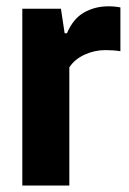

<svg xmlns="http://www.w3.org/2000/svg" viewBox="-20 -574 398 594"><path d="M49 0V-547H168.5L180 -471H187Q206.5 -516.5 240.2 -535.5Q274 -554.5 315.5 -554.5Q325.5 -554.5 335.5 -553.5Q345.5 -552.5 352.5 -551V-415.5Q341 -417.5 329.2 -418.2Q317.5 -419 306 -419Q272.5 -419 241.5 -404.8Q210.5 -390.5 194.5 -365.5V0Z"/></svg>

Font: Encode Sans Condensed Condensed
Style: Bold
Weight: 700
Width: 3
Designer: Multiple Designers
Foundry: Impallari Type
Version: Version 3.000; ttfautohint (v1.8.3) -l 8 -r 50 -G 200 -x 14 